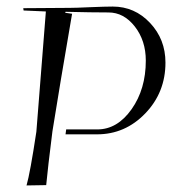

<svg xmlns="http://www.w3.org/2000/svg" viewBox="-20 -565 525 586"><path d="M180 -155 182 -170H277Q338 -170 381.5 -231.5Q425 -293 425 -380Q425 -441 391.5 -484Q358 -527 311 -527Q262 -527 180 -529L179 -526L200 -523L166 -323L140 -164Q126 -53 121 0L61 1Q72 -37 91 -163L120 -530L52 -533L51 -540L193 -541Q210 -541 254 -543Q302 -545 324 -545Q391 -545 438 -495Q485 -445 485 -374Q485 -283 423.5 -219Q362 -155 276 -155Z"/></svg>

Font: Kleymissky
Style: Regular
Weight: 500
Italic angle: -8°
Designer: gluk
Foundry: gluk
Version: Version 0.283